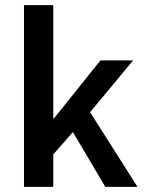

<svg xmlns="http://www.w3.org/2000/svg" viewBox="-20 -726 562 746"><path d="M73.2 0V-706.1H187V-266.1H189.9L370.1 -491.2H497.1L330.1 -290L514.2 0H389.2L263.2 -212.9L187 -126V0Z"/></svg>

Font: Source Sans 3 Semibold
Style: Regular
Weight: 600
Designer: Paul D. Hunt
Foundry: Adobe
Version: Version 3.052;hotconv 1.1.0;makeotfexe 2.6.0